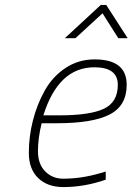

<svg xmlns="http://www.w3.org/2000/svg" viewBox="-20 -750 538 779"><path d="M243 -595 389 -730H411L498 -595H460L396 -696L286 -595ZM236 -25Q310 -25 385 -47L409 -54V-21Q323 9 237 9Q173 9 135 -27.5Q97 -64 97 -130Q97 -196 113.5 -261Q130 -326 161.5 -382.5Q193 -439 245.5 -474Q298 -509 364 -509Q494 -509 494 -406Q494 -321 425 -285.5Q356 -250 212 -250H149Q134 -190 134 -137Q134 -84 163.5 -54.5Q193 -25 236 -25ZM221 -282Q344 -282 401 -308.5Q458 -335 458 -406Q458 -477 363 -477Q217 -477 156 -282Z"/></svg>

Font: Titillium Web ExtraLight
Style: Italic
Weight: 275
Italic angle: -13°
Version: Version 1.002;PS 57.000;hotconv 1.0.70;makeotf.lib2.5.55311